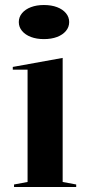

<svg xmlns="http://www.w3.org/2000/svg" viewBox="-20 -746 360 766"><path d="M155 -590Q126 -590 103.5 -598.5Q81 -607 68 -622.5Q55 -638 55 -658Q55 -678 68 -693.5Q81 -709 103.5 -717.5Q126 -726 155 -726Q185 -726 207.5 -717.5Q230 -709 243 -693.5Q256 -678 256 -658Q256 -638 243 -622.5Q230 -607 207.5 -598.5Q185 -590 155 -590ZM36 0V-10L90 -20V-468H31V-479L230 -515V-20L284 -10V0Z"/></svg>

Font: Kalnia Medium
Style: Regular
Weight: 500
Designer: Frida Medrano
Foundry: Frida Medrano
Version: Version 1.105